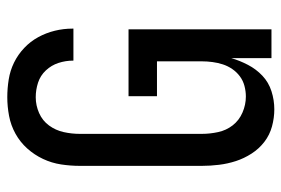

<svg xmlns="http://www.w3.org/2000/svg" viewBox="-146 -638 791 540"><g transform="rotate(-90 250.0 -367.5)"><path d="M213 8Q189 8 165 1.5Q141 -5 121.5 -20Q102 -35 88.5 -56Q75 -77 67.5 -100Q60 -123 57 -147.5Q54 -172 54 -196V-539Q54 -565 58 -591.5Q62 -618 73.5 -642.5Q85 -667 103 -687Q121 -707 144.5 -720Q168 -733 194.5 -738Q221 -743 247 -743Q272 -743 297 -739Q322 -735 344.5 -724Q367 -713 385.5 -695.5Q404 -678 416 -656Q428 -634 434 -609.5Q440 -585 440 -560V-557H350V-558Q350 -579 343.5 -599Q337 -619 322.5 -634.5Q308 -650 288 -656.5Q268 -663 247 -663Q224 -663 202.5 -653.5Q181 -644 167.5 -625.5Q154 -607 149 -584.5Q144 -562 144 -539V-196Q144 -173 149 -150Q154 -127 168 -109Q182 -91 204 -81.5Q226 -72 249 -72Q264 -72 279 -76Q294 -80 306 -89Q318 -98 326.5 -110.5Q335 -123 339.5 -137Q344 -151 346 -166Q348 -181 348 -196V-322H250V-402H438V0H357V-113Q350 -89 338 -66Q326 -43 307.5 -25.5Q289 -8 264 0Q239 8 213 8Z"/></g></svg>

Font: Iosevka Term Medium
Style: Regular
Weight: 500
Monospace: yes
Designer: Belleve Invis
Foundry: Belleve Invis
Version: Version 26.3.1